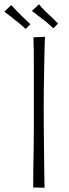

<svg xmlns="http://www.w3.org/2000/svg" viewBox="-63 -874 321 896"><path d="M93 -700 147 -702Q147 -702 146 -681.5Q145 -661 144.5 -626.5Q144 -592 143 -548.5Q142 -505 141.5 -457.5Q141 -410 141 -364Q141 -318 141.5 -267.5Q142 -217 142.5 -169.5Q143 -122 143.5 -83Q144 -44 144.5 -21Q145 2 145 2L92 1Q92 1 92 -23.5Q92 -48 92.5 -88Q93 -128 94 -176.5Q95 -225 95 -273.5Q95 -322 95 -362Q95 -406 95 -456.5Q95 -507 95 -555.5Q95 -604 94.5 -642Q94 -680 93 -700ZM186 -742Q182 -746 174.5 -752.5Q167 -759 157.5 -767.5Q148 -776 138 -783Q128 -791 118 -798.5Q108 -806 100 -812.5Q92 -819 86 -823L119 -854Q123 -849 130.5 -840.5Q138 -832 147 -823Q156 -814 165 -806Q174 -798 182 -790Q190 -782 196.5 -775.5Q203 -769 208 -764ZM57 -739Q53 -743 45 -749.5Q37 -756 27.5 -764.5Q18 -773 8 -780Q-1 -788 -11 -795.5Q-21 -803 -29.5 -809.5Q-38 -816 -43 -819L-11 -850Q-6 -846 1.5 -837.5Q9 -829 18 -820Q27 -811 36 -802Q45 -794 52.5 -786Q60 -778 67 -772Q74 -766 79 -761Z"/></svg>

Font: Truculenta ExtraLight
Style: Regular
Weight: 250
Version: Version 1.002